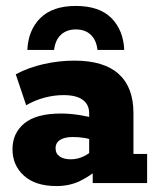

<svg xmlns="http://www.w3.org/2000/svg" viewBox="-20 -616 529 646"><path d="M170 10Q99 10 60.5 -25Q22 -60 22 -114Q22 -168 62 -201Q102 -234 185 -234Q215 -234 246.5 -229Q278 -224 298 -218L280 -205V-235Q280 -264 258.5 -280Q237 -296 194 -296Q162 -296 130 -287.5Q98 -279 68 -262L33 -366Q76 -389 127.5 -400.5Q179 -412 230 -412Q330 -412 379.5 -367Q429 -322 429 -236V-98H475V0H292V-67L315 -51Q284 -24 249 -7Q214 10 170 10ZM218 -80Q240 -80 260.5 -89.5Q281 -99 293 -113L280 -78V-170L297 -142Q282 -149 263.5 -152Q245 -155 225 -155Q198 -155 182.5 -145.5Q167 -136 167 -117Q167 -99 181 -89.5Q195 -80 218 -80ZM72 -448Q75 -515 116 -555.5Q157 -596 235 -596Q314 -596 354.5 -555.5Q395 -515 398 -448H308Q304 -482 285 -499.5Q266 -517 235 -517Q205 -517 185.5 -499.5Q166 -482 162 -448Z"/></svg>

Font: Rokkitt SemiBold ExtraBold
Style: Regular
Weight: 800
Version: Version 3.103